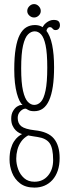

<svg xmlns="http://www.w3.org/2000/svg" viewBox="-20 -646 322 916"><path d="M144.5 249Q102 249 75.8 228.8Q49.5 208.5 37.5 177.8Q25.5 147 25.5 115.5Q25.5 85.5 31.5 64.2Q37.5 43 46.8 28.8Q56 14.5 66.5 6Q77 -2.5 85.5 -6.5Q80.5 -7.5 72 -11.8Q63.5 -16 54.8 -24.5Q46 -33 39.8 -46.8Q33.5 -60.5 33.5 -80Q33.5 -101 41.8 -115.5Q50 -130 61.2 -137.5Q72.5 -145 81.5 -145Q83 -145 85.2 -145Q87.5 -145 88 -144.5Q80.5 -151 73.2 -165.2Q66 -179.5 60.2 -201Q54.5 -222.5 51.2 -251Q48 -279.5 48 -314.5Q48 -374 54.8 -414.5Q61.5 -455 74.2 -479.8Q87 -504.5 105.2 -515.5Q123.5 -526.5 146.5 -526.5Q179.5 -526.5 199.5 -501.8Q219.5 -477 228.8 -432Q238 -387 238 -325.5Q238 -272.5 232 -233Q226 -193.5 214.2 -167.2Q202.5 -141 184.8 -128.2Q167 -115.5 143.5 -115.5Q125 -115.5 115.8 -120.8Q106.5 -126 105.5 -126.5Q105 -127 104 -127.2Q103 -127.5 101 -127.5Q89.5 -127.5 77 -115Q64.5 -102.5 64.5 -83.5Q64.5 -57 81.8 -43.5Q99 -30 145.5 -24.5Q209.5 -18 237 15Q264.5 48 264.5 108Q264.5 142 255.5 168.2Q246.5 194.5 230.2 212.5Q214 230.5 192.2 239.8Q170.5 249 144.5 249ZM144.5 221Q184.5 221 209 192Q233.5 163 233.5 117.5Q233.5 61 216.8 37.2Q200 13.5 159 7.5Q148.5 6 139.5 4.5Q130.5 3 124 1.8Q117.5 0.5 114.5 0Q93.5 11.5 81 29.5Q68.5 47.5 63 68.5Q57.5 89.5 57.5 111Q57.5 136.5 66.8 161.8Q76 187 95.2 204Q114.5 221 144.5 221ZM143.5 -145.5Q161 -145.5 175 -160.2Q189 -175 197.2 -213.8Q205.5 -252.5 205.5 -323.5Q205.5 -393 197.5 -430.2Q189.5 -467.5 176 -482Q162.5 -496.5 145.5 -496.5Q128.5 -496.5 113.8 -482Q99 -467.5 90 -429.2Q81 -391 81 -320Q81 -250.5 89.8 -212.8Q98.5 -175 112.8 -160.2Q127 -145.5 143.5 -145.5ZM178 -498Q181.5 -522 199.5 -536.5Q217.5 -551 236 -551Q252.5 -551 259.2 -544.5Q266 -538 266 -525.5Q266 -516 260.5 -509.2Q255 -502.5 245 -502.5Q238 -502.5 234.2 -506Q230.5 -509.5 227.5 -513Q224.5 -516.5 218 -516.5Q211 -516.5 206.2 -510.2Q201.5 -504 201.5 -495.5ZM142.5 -562.5Q130 -562.5 120 -571.8Q110 -581 110 -593.5Q110 -606.5 120 -616.5Q130 -626.5 142.5 -626.5Q155 -626.5 164.8 -616.5Q174.5 -606.5 174.5 -593.5Q174.5 -581 164.8 -571.8Q155 -562.5 142.5 -562.5Z"/></svg>

Font: Imbue Thin
Style: Regular
Weight: 100
Designer: Tyler Finck
Foundry: Etcetera Type Company
Version: Version 1.102